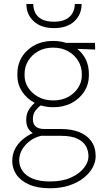

<svg xmlns="http://www.w3.org/2000/svg" viewBox="-20 -747 552 980"><path d="M42.5 0ZM293.9 -88.4Q344.7 -88.4 384 -73Q423.3 -57.6 445.8 -26.6Q468.3 4.4 468.3 51.3Q468.3 79.1 452.9 107.9Q437.5 136.7 407.7 160.6Q377.9 184.6 334.5 199.2Q291 213.9 234.9 213.9Q171.9 213.9 128.9 195.1Q85.9 176.3 64.2 144.8Q42.5 113.3 42.5 75.2Q42.5 40 57.1 12.5Q71.8 -15.1 95.7 -35.2Q119.6 -55.2 147.5 -67.9Q132.3 -77.1 123 -93.5Q113.8 -109.9 113.8 -135.3Q113.8 -165.5 127.2 -186.8Q140.6 -208 157.2 -221.7Q116.2 -243.7 92.5 -280Q68.8 -316.4 68.8 -359.9V-370.6Q68.8 -443.4 120.6 -490.7Q172.4 -538.1 251 -538.1Q286.1 -538.1 316.4 -528.3H464.8L465.8 -494.1L374.5 -497.6Q433.6 -449.2 433.6 -370.6V-359.9Q433.6 -316.4 410.2 -279.8Q386.7 -243.2 345.7 -221.4Q304.7 -199.7 252 -199.7Q218.3 -199.7 188.5 -209Q174.3 -199.7 161.1 -182.6Q147.9 -165.5 147.9 -139.6Q147.9 -119.1 156.5 -107.9Q165 -96.7 178.5 -92.5Q191.9 -88.4 206.5 -88.4ZM105.5 -359.9Q105.5 -329.1 123.5 -300.3Q141.6 -271.5 174.6 -252.9Q207.5 -234.4 252 -234.4Q296.4 -234.4 329.1 -252.9Q361.8 -271.5 379.6 -300.3Q397.5 -329.1 397.5 -359.9V-370.6Q397.5 -405.8 379.4 -436Q361.3 -466.3 328.4 -485.1Q295.4 -503.9 251 -503.9Q207 -503.9 174.3 -485.1Q141.6 -466.3 123.5 -436Q105.5 -405.8 105.5 -370.6ZM234.9 179.2Q298.8 179.2 342.5 159.2Q386.2 139.2 408.9 109.6Q431.6 80.1 431.6 51.3Q431.6 21 417.5 -2.7Q403.3 -26.4 372.8 -40Q342.3 -53.7 293 -53.7H203.6Q197.8 -53.7 191.9 -54.2Q144.5 -43.9 111.3 -8.3Q78.1 27.3 78.1 71.8Q78.1 101.1 95 125.5Q111.8 149.9 146.5 164.6Q181.2 179.2 234.9 179.2ZM396.5 -726.6Q396.5 -672.4 359.1 -637.9Q321.8 -603.5 255.9 -603.5Q190.4 -603.5 152.6 -637.9Q114.7 -672.4 114.7 -726.6H149.9Q149.9 -702.1 160.2 -681.4Q170.4 -660.6 193.6 -648.4Q216.8 -636.2 255.9 -636.2Q293.5 -636.2 316.9 -648.7Q340.3 -661.1 351.1 -681.9Q361.8 -702.6 361.8 -726.6Z"/></svg>

Font: Robert Sans ExtraLight
Style: Regular
Weight: 250
Designer: Christian Robertson (extended by Adam Twardoch)
Foundry: Google
Version: Version 12.135;April 2, 2019;FontCreator 11.5.0.2425 64-bit;